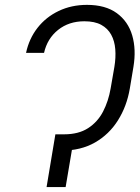

<svg xmlns="http://www.w3.org/2000/svg" viewBox="-20 -757 565 777"><path d="M222.2 -213.4H239.3Q297.9 -213.4 336.4 -238.3Q375 -263.2 397 -305.4Q418.9 -347.7 427.7 -398.9L442.9 -486.3Q449.2 -524.4 446.5 -557.9Q443.8 -591.3 429.9 -616.7Q416 -642.1 389.6 -656.5Q363.3 -670.9 321.3 -670.9Q258.8 -670.9 215.1 -636Q171.4 -601.1 158.2 -543H85.4Q97.7 -600.6 131.8 -644.3Q166 -688 217.5 -712.6Q269 -737.3 332 -737.3Q406.7 -737.3 452.6 -703.9Q498.5 -670.4 515.1 -613.5Q531.7 -556.6 520 -486.3L505.4 -398.9Q493.2 -327.1 457.5 -270.3Q421.9 -213.4 364.5 -180.4Q307.1 -147.5 229 -147.5H210.9ZM281.7 -213.4 245.6 0H168.5L204.1 -213.4Z"/></svg>

Font: Inter 16pt Light
Style: Italic
Weight: 300
Italic angle: -9.3988°
Version: Version 4.001;git-66647c0bb